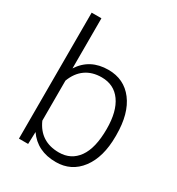

<svg xmlns="http://www.w3.org/2000/svg" viewBox="-180 -865 914 990"><g transform="rotate(30 277.0 -370.0)"><path d="M501.5 -258.8Q501.5 -135.3 446.8 -62.7Q392.1 9.8 299.8 9.8Q189.5 9.8 132.8 -72.3L130.4 0H75.7V-750H133.8V-451.7Q189.5 -538.1 298.8 -538.1Q392.6 -538.1 447 -466.6Q501.5 -395 501.5 -267.6ZM442.9 -269Q442.9 -373.5 402.3 -430.4Q361.8 -487.3 288.1 -487.3Q231.9 -487.3 192.9 -459.7Q153.8 -432.1 133.8 -378.9V-140.6Q177.7 -41 289.1 -41Q361.3 -41 402.1 -98.1Q442.9 -155.3 442.9 -269Z"/></g></svg>

Font: SteelSelectRoboto
Style: Regular
Weight: 300
Designer: Google
Version: Version 2.137; 2017